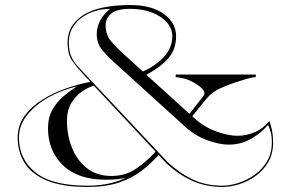

<svg xmlns="http://www.w3.org/2000/svg" viewBox="-20 -730 1151 760"><path d="M1061 -165Q1061 -121.5 1042 -88.8Q1023 -56 992.8 -34Q962.5 -12 927.5 -1Q892.5 10 860.5 10Q793.5 10 738.8 -15.5Q684 -41 639 -83.5L608 -116.5Q578 -83 540.5 -54Q503 -25 451 -7.5Q399 10 326 10Q227 10 166.2 -15.2Q105.5 -40.5 77.8 -84.5Q50 -128.5 50 -185Q50 -233.5 77.2 -271Q104.5 -308.5 148.2 -335.8Q192 -363 242 -380.2Q292 -397.5 338 -406L306 -440Q284.5 -463.5 266 -489Q247.5 -514.5 247.5 -563Q247.5 -630.5 309.5 -670.2Q371.5 -710 496 -710Q580 -710 628.5 -674.8Q677 -639.5 677 -587Q677 -534 646 -499Q615 -464 559.5 -434L730 -279.5L784 -348.5Q793 -360 786.2 -371Q779.5 -382 762 -394Q746.5 -405 726.8 -413.2Q707 -421.5 675.5 -425V-435H992.5V-425Q975.5 -423.5 957 -418Q938.5 -412.5 907.5 -402.5Q885 -395 852.5 -380.8Q820 -366.5 798 -340L741 -270L750 -261.5Q789 -226.5 836.8 -209.5Q884.5 -192.5 920 -192.5Q955 -192.5 988.5 -206.8Q1022 -221 1046 -251Q1051.5 -239 1056.2 -216Q1061 -193 1061 -165ZM476 -510 545.5 -447Q594 -468 628 -504Q662 -540 662 -587Q662 -616.5 640.8 -641Q619.5 -665.5 582 -680.2Q544.5 -695 496 -695Q442 -695 420 -676Q398 -657 398 -630Q398 -592.5 419.8 -566.8Q441.5 -541 476 -510ZM416 -695Q373 -695 335.8 -678.8Q298.5 -662.5 275.5 -632.8Q252.5 -603 252.5 -563Q252.5 -530.5 261 -509.5Q269.5 -488.5 283 -473.2Q296.5 -458 311 -442.5L643.5 -88.5Q688.5 -46 741 -20.5Q793.5 5 860.5 5Q890.5 5 924.5 -6Q958.5 -17 988.5 -38.5Q1018.5 -60 1037.2 -91.8Q1056 -123.5 1056 -165Q1056 -193 1051.2 -208.5Q1046.5 -224 1041 -236Q1017 -206 976 -181.8Q935 -157.5 885 -157.5Q849.5 -157.5 801.8 -174.5Q754 -191.5 715 -226.5L441 -475Q406.5 -506 384.8 -531.8Q363 -557.5 363 -595Q363 -622 375.8 -647.2Q388.5 -672.5 416 -695ZM245 -252Q245 -195.5 264.8 -145.5Q284.5 -95.5 323.8 -64.5Q363 -33.5 421 -33.5Q478.5 -33.5 521 -63.8Q563.5 -94 596 -129.5L352 -390.5Q331 -385.5 306 -368.8Q281 -352 263 -323.2Q245 -294.5 245 -252ZM284 -388Q225 -374 172.8 -345Q120.5 -316 87.8 -275.2Q55 -234.5 55 -185Q55 -100.5 120 -47.8Q185 5 326 5Q380.5 5 423 -6.2Q465.5 -17.5 480 -29Q472.5 -24 449.2 -21.2Q426 -18.5 401 -18.5Q288 -18.5 229 -76Q170 -133.5 170 -222Q170 -265.5 188 -296.8Q206 -328 232.5 -350Q259 -372 284 -388Z"/></svg>

Font: Engraving Unshaded CC
Style: Bold
Weight: 700
Designer: indestructible type*
Foundry: Cowboy Collective
Version: Version 1.000